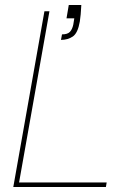

<svg xmlns="http://www.w3.org/2000/svg" viewBox="-20 -745 520 765"><path d="M33 0 157 -700H177L56 -18H405L402 0ZM223 -586 227 -608Q249 -608 258.5 -618Q268 -628 272 -647L276 -672H245L254 -725H304Q303 -703 301.5 -688Q300 -673 298 -659Q290 -613 270 -599.5Q250 -586 223 -586Z"/></svg>

Font: DM Sans 12pt Thin
Style: Italic
Weight: 250
Italic angle: -10°
Version: Version 4.004;gftools[0.9.30]